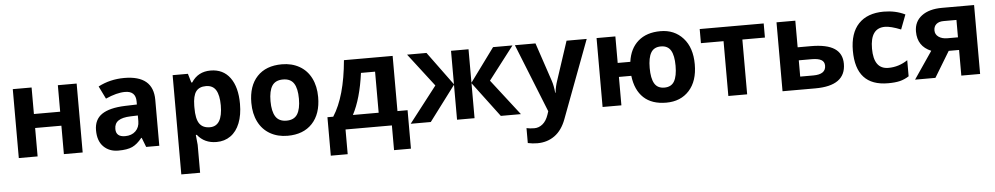

<svg xmlns="http://www.w3.org/2000/svg" viewBox="-42 -916 7853 1515"><g transform="rotate(-5 3885.0 -158.5)"><path d="M227.1 -545.9V-335.9H435.1V-545.9H584V0H435.1V-225.1H227.1V0H78.1V-545.9Z M856.9 -162.1Q856.9 -99.1 929.2 -99.1Q981 -99.1 1012 -128.9Q1043 -158.7 1043 -208V-252.9L985.4 -251Q920.4 -249 888.7 -227.5Q856.9 -206.1 856.9 -162.1ZM948.2 -336.9 1043 -339.8V-363.8Q1043 -446.8 958 -446.8Q892.6 -446.8 804.2 -407.2L754.9 -507.8Q849.1 -557.1 961.4 -557.1Q1190.9 -557.1 1190.9 -363.8V0H1086.9L1058.1 -74.2H1054.2Q1016.6 -26.9 976.8 -8.5Q937 9.8 865.7 9.8Q794.4 9.8 749.3 -35.2Q704.1 -80.1 704.1 -165Q704.1 -250 764.9 -291.3Q825.7 -332.5 948.2 -336.9Z M1519.5 -403.3Q1494.1 -369.1 1493.2 -291V-274.9Q1492.7 -187 1519 -148.9Q1545.4 -110.8 1602.1 -110.8Q1702.1 -110.8 1702.1 -275.9Q1701.7 -356.4 1677.2 -396.5Q1652.8 -436.5 1599.1 -437Q1545.4 -437.5 1519.5 -403.3ZM1644 9.8Q1547.9 9.8 1493.2 -60.1H1485.4Q1493.2 8.3 1493.2 19V240.2H1344.2V-545.9H1465.3L1486.3 -475.1H1493.2Q1545.4 -556.2 1645 -556.2Q1744.6 -556.2 1799.3 -481.4Q1854 -406.7 1854 -273.9Q1854 -186.5 1828.6 -122.1Q1803.2 -57.6 1755.4 -23.9Q1708 9.8 1644 9.8Z M2473.1 -273.9Q2473.1 -140.6 2402.8 -65.4Q2332.5 9.8 2207 9.8Q2128.4 9.8 2068.4 -24.7Q2008.3 -59.1 1976.1 -123.5Q1943.8 -188 1943.8 -273.9Q1943.8 -407.7 2013.7 -481.9Q2083.5 -556.2 2210 -556.2Q2288.6 -556.2 2348.6 -522Q2408.7 -487.8 2440.9 -423.8Q2473.1 -359.9 2473.1 -273.9ZM2122.1 -395.8Q2095.7 -355.5 2095.7 -274.2Q2095.7 -192.9 2122.3 -151.4Q2148.9 -109.9 2208.7 -109.9Q2268.6 -109.9 2294.7 -151.1Q2320.8 -192.4 2320.8 -273.7Q2320.8 -355 2294.4 -395.5Q2268.1 -436 2208.3 -436Q2148.4 -436 2122.1 -395.8Z M3086.9 -545.9V-108.9H3167V195.8H3033.2V0H2666V195.8H2532.2V-108.9H2578.1Q2675.8 -260.3 2701.2 -545.9ZM2938 -108.9V-434.1H2826.2Q2799.3 -232.4 2733.9 -108.9Z M3549.3 -545.9H3688V-280.8L3882.3 -545.9H4036.1L3835 -284.2L4055.2 0H3896L3688 -276.9V0H3549.3V-276.9L3341.3 0H3182.1L3402.3 -284.2L3201.2 -545.9H3355L3549.3 -280.8Z M4165 240.2Q4126.5 240.2 4089.4 231.9V113.8Q4116.2 120.1 4151.9 120.1Q4187.5 120.1 4217 95.9Q4246.6 71.8 4263.2 22.9L4272 -3.9L4055.2 -545.9H4218.3L4321.3 -238.8Q4334.5 -198.7 4339.4 -144H4342.3Q4347.7 -194.3 4363.3 -238.8L4464.4 -545.9H4624L4393.1 69.8Q4361.3 155.3 4302.5 197.8Q4243.7 240.2 4165 240.2Z M5123 -395.5Q5099.1 -355 5099.1 -273.7Q5099.1 -192.4 5123 -151.1Q5147 -109.9 5201.7 -109.9Q5256.3 -109.9 5280.3 -151.1Q5304.2 -192.4 5304.2 -273.9Q5304.2 -355.5 5280 -395.8Q5255.9 -436 5201.4 -436Q5147 -436 5123 -395.5ZM4949.2 -225.1H4851.1V0H4702.1V-545.9H4851.1V-335.9H4951.2Q4965.3 -440.4 5032 -498.3Q5098.6 -556.2 5208.7 -556.2Q5318.8 -556.2 5387.5 -480.2Q5456.1 -404.3 5456.1 -272Q5456.1 -139.6 5388.2 -64.9Q5320.3 9.8 5206.3 9.8Q5092.3 9.8 5027.6 -50.8Q4962.9 -111.3 4949.2 -225.1Z M6025.9 -545.9V-434.1H5847.2V0H5698.2V-434.1H5519V-545.9Z M6479.5 -171.9Q6479.5 -203.6 6454.1 -217.8Q6428.7 -231.9 6378.4 -231.9H6276.4V-103H6380.4Q6479.5 -103 6479.5 -171.9ZM6276.4 -335H6381.3Q6507.3 -335 6567.9 -294.9Q6628.4 -254.9 6628.4 -173.8Q6628.4 0 6387.2 0H6127.4V-545.9H6276.4Z M6976.1 -110.8Q7058.1 -110.8 7128.9 -158.2V-30.8Q7092.8 -7.8 7055.7 1Q7018.6 9.8 6962.9 9.8Q6708 9.8 6708 -270Q6708 -409.2 6777.3 -482.4Q6846.7 -555.7 6976.1 -556.2Q7070.8 -556.2 7146 -519L7102.1 -403.8Q7022 -436 6976.1 -436Q6859.9 -436 6859.9 -273.4Q6859.9 -110.8 6976.1 -110.8Z M7460.4 -303.2H7543.5V-440.9H7441.4Q7404.8 -440.9 7384 -423.1Q7363.3 -405.3 7363.3 -373.5Q7363.3 -341.8 7390.1 -322.5Q7417 -303.2 7460.4 -303.2ZM7217.3 -377Q7217.3 -456.1 7276.6 -501Q7335.9 -545.9 7438.5 -545.9H7692.4V0H7543.5V-203.1H7461.4L7338.4 0H7177.2L7324.2 -215.8Q7217.3 -260.3 7217.3 -377Z"/></g></svg>

Font: NotoSans-Bold
Style: Bold
Weight: 700
Designer: Monotype Design team
Foundry: Monotype Imaging Inc.
Version: Version 1.04